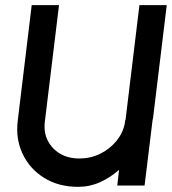

<svg xmlns="http://www.w3.org/2000/svg" viewBox="-20 -720 667 745"><path d="M466 -254H467L521 -700H627L574 -263Q573 -258 572 -254L541 0H435L442 -61Q408 -31 368 -13Q328 5 283 5Q207 5 151 -30Q95 -65 67.5 -123.5Q40 -182 49 -253L103 -700H209L154 -248Q149 -206 165.5 -174Q182 -142 213.5 -123.5Q245 -105 288 -105Q331 -105 368 -123Q405 -141 430.5 -171.5Q456 -202 464 -240Z"/></svg>

Font: Kulim Park SemiBold
Style: Italic
Weight: 600
Italic angle: -8°
Designer: Noponies / Dale Sattler
Foundry: Noponies
Version: Version 1.000; ttfautohint (v1.8.3)